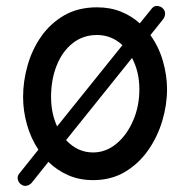

<svg xmlns="http://www.w3.org/2000/svg" viewBox="-20 -559 599 637"><path d="M51.3 53.7Q42 47.9 39.3 37.1Q36.6 26.4 43 18.1L107.4 -62.5Q82.5 -99.6 69.6 -145.3Q56.6 -190.9 56.6 -237.3Q56.6 -289.6 71.5 -342Q86.4 -394.5 116.7 -438Q147 -481.4 193.1 -508.1Q239.3 -534.7 301.8 -534.7Q345.7 -534.7 381.3 -520.3Q417 -505.9 443.8 -481.4L484.4 -531.7Q491.2 -540 502.7 -539.1Q514.2 -538.1 521 -530.3Q528.3 -522.9 527.6 -512.5Q526.9 -502 520 -493.7L479 -442.4Q506.8 -403.8 520.5 -356.4Q534.2 -309.1 534.2 -262.7Q534.2 -210.9 518.3 -157.7Q502.4 -104.5 471.2 -60.1Q439.9 -15.6 394.3 11.5Q348.6 38.6 288.6 38.6Q243.2 38.6 206.1 22.2Q168.9 5.9 140.6 -22L86.4 45.9Q80.1 54.2 69.8 56.9Q59.6 59.6 51.3 53.7ZM301.8 -442.9Q255.4 -442.9 220.9 -415.5Q186.5 -388.2 168 -341.6Q149.4 -294.9 149.4 -237.3Q149.4 -183.6 169.4 -139.6L386.2 -409.2Q350.1 -442.9 301.8 -442.9ZM442.4 -262.7Q442.4 -320.8 418 -366.7L199.2 -94.2Q237.3 -53.2 288.6 -53.2Q331.1 -53.2 366 -82Q400.9 -110.8 421.6 -158.7Q442.4 -206.5 442.4 -262.7Z"/></svg>

Font: Mikhak-DS2-FD Medium
Style: Regular
Weight: 500
Designer: Amin Abedi
Version: Version 3.4